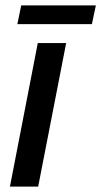

<svg xmlns="http://www.w3.org/2000/svg" viewBox="-20 -687 373 707"><path d="M223.6 -528.3 120.6 0H16.6L119.1 -528.3ZM333 -667 318.4 -598.1H43.9L58.1 -667Z"/></svg>

Font: Arimo Medium
Style: Italic
Weight: 500
Italic angle: -12°
Designer: Steve Matteson
Foundry: Monotype Imaging Inc.
Version: Version 1.33